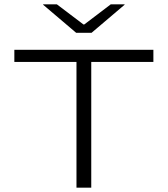

<svg xmlns="http://www.w3.org/2000/svg" viewBox="-20 -870 778 890"><path d="M334.5 0V-620H403V0ZM46.5 -583V-639H691V-583ZM333 -718 180 -848V-850H243.5L367 -756.5H370.5L493.5 -850H557.5V-848L404.5 -718Z"/></svg>

Font: Anek Latin Expanded Light
Style: Regular
Weight: 300
Width: 7
Designer: Yesha Goshar
Foundry: Ek Type
Version: Version 1.003